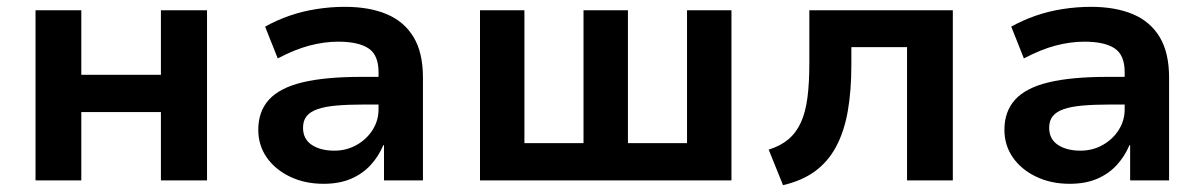

<svg xmlns="http://www.w3.org/2000/svg" viewBox="-20 -528 3525 562"><path d="M84 0V-498H218V-309H451V-498H586V0H451V-200H218V0Z M927 10Q872 10 828.5 -11Q785 -32 760.5 -67.5Q736 -103 736 -148Q736 -202 767.5 -236.5Q799 -271 865.5 -287Q932 -303 1038 -303H1106V-222H1044Q998 -222 964.5 -219Q931 -216 909.5 -208.5Q888 -201 877.5 -188Q867 -175 867 -154Q867 -121 892.5 -104Q918 -87 959 -87Q994 -87 1023.5 -103.5Q1053 -120 1070.5 -147.5Q1088 -175 1088 -208V-317Q1088 -367 1058.5 -386.5Q1029 -406 970 -406Q929 -406 885.5 -394.5Q842 -383 793 -357L756 -450Q790 -469 827.5 -482Q865 -495 906.5 -501.5Q948 -508 989 -508Q1061 -508 1112 -486.5Q1163 -465 1190.5 -419.5Q1218 -374 1218 -301V0H1104V-103H1102Q1088 -70 1064.5 -44.5Q1041 -19 1007 -4.5Q973 10 927 10Z M1385 0V-498H1515V-109H1688V-498H1818V-109H1991V-498H2121V0Z M2272 14 2230 -90Q2265 -101 2288 -120.5Q2311 -140 2324.5 -170Q2338 -200 2343.5 -242.5Q2349 -285 2349 -343V-498H2769V0H2635V-390H2472V-339Q2472 -262 2461.5 -202.5Q2451 -143 2427.5 -99Q2404 -55 2366 -27Q2328 1 2272 14Z M3111 10Q3056 10 3012.5 -11Q2969 -32 2944.5 -67.5Q2920 -103 2920 -148Q2920 -202 2951.5 -236.5Q2983 -271 3049.5 -287Q3116 -303 3222 -303H3290V-222H3228Q3182 -222 3148.5 -219Q3115 -216 3093.5 -208.5Q3072 -201 3061.5 -188Q3051 -175 3051 -154Q3051 -121 3076.5 -104Q3102 -87 3143 -87Q3178 -87 3207.5 -103.5Q3237 -120 3254.5 -147.5Q3272 -175 3272 -208V-317Q3272 -367 3242.5 -386.5Q3213 -406 3154 -406Q3113 -406 3069.5 -394.5Q3026 -383 2977 -357L2940 -450Q2974 -469 3011.5 -482Q3049 -495 3090.5 -501.5Q3132 -508 3173 -508Q3245 -508 3296 -486.5Q3347 -465 3374.5 -419.5Q3402 -374 3402 -301V0H3288V-103H3286Q3272 -70 3248.5 -44.5Q3225 -19 3191 -4.5Q3157 10 3111 10Z"/></svg>

Font: Nunito Sans 8pt
Style: Bold
Weight: 700
Version: Version 3.101;gftools[0.9.27]